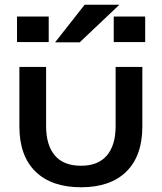

<svg xmlns="http://www.w3.org/2000/svg" viewBox="-20 -781 684 812"><path d="M582 -498V-246Q582 -122 514.5 -55.5Q447 11 323 11Q198 11 130 -55.5Q62 -122 62 -246V-498H175V-248Q175 -167 212 -123.5Q249 -80 323 -80Q395 -80 432 -123.5Q469 -167 469 -248V-498ZM213 -602 338 -761H485L317 -602ZM186 -711V-603H52V-711ZM594 -711V-603H461V-711Z"/></svg>

Font: Syne SemiBold
Style: Regular
Weight: 600
Designer: Lucas Descroix
Foundry: Bonjour Monde
Version: Version 2.200; ttfautohint (v1.8.4)